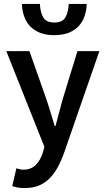

<svg xmlns="http://www.w3.org/2000/svg" viewBox="-20 -750 535 972"><path d="M106 202Q86 202 71 199.5Q56 197 42 192L63 102Q70 104 79.5 106.5Q89 109 98 109Q137 109 160.5 85.5Q184 62 196 25L205 -6L12 -491H129L214 -250Q225 -218 235.5 -182.5Q246 -147 257 -112H261Q270 -146 279.5 -181.5Q289 -217 298 -250L372 -491H483L305 22Q290 64 272 97Q254 130 230.5 153.5Q207 177 176.5 189.5Q146 202 106 202ZM255 -572Q212 -572 181.5 -584.5Q151 -597 131.5 -618Q112 -639 102 -668Q92 -697 91 -730H182Q184 -688 199 -662Q214 -636 255 -636Q296 -636 311 -662Q326 -688 328 -730H419Q418 -697 408 -668Q398 -639 378.5 -618Q359 -597 328.5 -584.5Q298 -572 255 -572Z"/></svg>

Font: TT Toshiba Sans Medium
Style: Regular
Weight: 500
Designer: Paul D. Hunt
Foundry: Toshiba Corporation
Version: Version 2.020;PS 2.000;hotconv 1.0.86;makeotf.lib2.5.63406